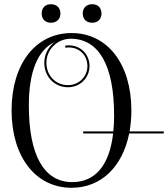

<svg xmlns="http://www.w3.org/2000/svg" viewBox="-20 -884 798 912"><path d="M222 -864C194 -864 178 -846 178 -820C178 -792 196 -776 222 -776C250 -776 267 -794 267 -820C267 -848 248 -864 222 -864ZM418 -864C390 -864 373 -846 373 -820C373 -792 392 -776 418 -776C446 -776 462 -794 462 -820C462 -848 444 -864 418 -864ZM315.9 -700C449.9 -700 522 -572.6 522 -336C522 -309 520.8 -283.7 518.4 -260H375V-250H517.4C499.8 -99.2 433 -19 323 -19C189.1 -19 117 -146.4 117 -383C117 -543.5 159.2 -646.2 239 -683.9C209.2 -660.9 190.4 -625 190.4 -585.8C190.4 -519.3 239.4 -469.6 302.5 -469.6C361.1 -469.6 405.2 -514.8 405.2 -570.2C405.2 -628 361 -668.6 307.2 -668.6C299.2 -668.6 293.5 -667.7 289.1 -666.9L290.9 -657.1C294.9 -657.8 300 -658.6 307.2 -658.6C355.8 -658.6 395.2 -622.5 395.2 -570.2C395.2 -520.4 355.7 -479.6 302.5 -479.6C245.1 -479.6 200.4 -524.5 200.4 -585.8C200.4 -647.3 251 -700 315.9 -700ZM320 -727C149 -727 35 -580.2 35 -360C35 -139.2 149 8 320 8C460.2 8 562 -91.7 593.6 -250H758V-260H595.5C601.1 -291.2 604 -324.7 604 -360C604 -580.2 490.4 -727 320 -727Z"/></svg>

Font: FoglihtenNo04
Style: Regular
Weight: 500
Designer: gluk (gluksza@wp.pl)
Foundry: gluk (gluksza@wp.pl)
Version: Version 0.70